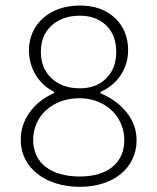

<svg xmlns="http://www.w3.org/2000/svg" viewBox="-20 -684 580 709"><path d="M275.4 -663.6C163.1 -663.6 86.9 -594.7 86.9 -498C86.9 -431.6 122.6 -373 179.7 -345.2V-340.3C141.1 -323.2 111.3 -299.8 89.4 -269C67.4 -238.3 56.6 -204.1 56.6 -167.5C56.6 -66.4 144.5 5.9 275.4 5.9C400.9 5.9 484.4 -65.4 484.4 -166C484.4 -202.6 472.7 -236.3 449.2 -267.1C425.3 -297.9 392.6 -321.8 351.1 -339.8V-344.7C415 -372.6 453.1 -431.6 453.1 -498.5C453.1 -546.9 437 -586.4 404.8 -617.2C372.1 -647.9 329.1 -663.6 275.4 -663.6ZM275.4 -626C315.4 -626 347.7 -613.8 372.6 -589.8C397 -565.9 409.2 -533.2 409.2 -492.7C409.2 -452.1 397 -419.4 372.6 -395C348.1 -370.1 315.4 -357.9 274.9 -357.9C231.4 -357.9 196.8 -370.1 170.4 -395C144 -419.4 130.9 -452.1 130.9 -492.7C130.9 -533.2 144 -565.4 170.4 -589.8C196.8 -613.8 231.9 -626 275.4 -626ZM272.9 -321.3C368.2 -321.3 439 -254.9 439 -166.5C439 -83 377.9 -32.2 274.9 -32.2C167 -32.2 102.5 -83 102.5 -167.5C102.5 -255.9 174.3 -321.3 272.9 -321.3Z"/></svg>

Font: Estedad ExtraLight
Style: Regular
Weight: 200
Designer: Amin Abedi
Version: Version 7.3